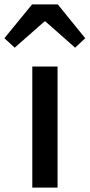

<svg xmlns="http://www.w3.org/2000/svg" viewBox="-60 -854 408 874"><path d="M87 0V-551H202V0ZM-40 -680 86 -834H203L328 -680L282 -637L147 -756H142L7 -637Z"/></svg>

Font: Source Han Sans SC Medium
Style: Regular
Weight: 500
Designer: Ryoko NISHIZUKA 西塚涼子 (kana, bopomofo & ideographs); Paul D. Hunt (Latin, Greek & Cyrillic); Sandoll Communications 산돌커뮤니
Foundry: Adobe
Version: Version 2.004;hotconv 1.0.118;makeotfexe 2.5.65603